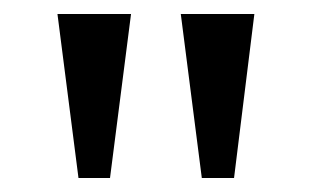

<svg xmlns="http://www.w3.org/2000/svg" viewBox="-20 -819 445 274"><path d="M238 -799 268 -565H314L343 -799ZM62 -799 92 -565H137L167 -799Z"/></svg>

Font: Noto Serif Sinhala SemiCondensed
Style: Regular
Weight: 400
Width: 4
Designer: Jelle Bosma - Monotype Design Team
Foundry: Monotype Imaging Inc.
Version: Version 2.007